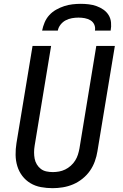

<svg xmlns="http://www.w3.org/2000/svg" viewBox="-20 -975 640 1003"><path d="M255 8Q224 8 194 2.5Q164 -3 139 -18Q114 -33 96.5 -56Q79 -79 70.5 -107Q62 -135 61.5 -165.5Q61 -196 66 -227L150 -735H247L161 -214Q158 -196 158 -179Q158 -162 161 -146Q164 -130 172.5 -116Q181 -102 193.5 -92.5Q206 -83 222.5 -79.5Q239 -76 256 -76Q272 -76 288.5 -79Q305 -82 320.5 -89.5Q336 -97 349.5 -109Q363 -121 372.5 -136Q382 -151 387 -167Q392 -183 395 -199L483 -735H580L489 -185Q485 -159 475.5 -132.5Q466 -106 450 -83Q434 -60 411 -41.5Q388 -23 362 -12Q336 -1 308.5 3.5Q281 8 255 8ZM200 -815Q204 -836 213 -857.5Q222 -879 237.5 -896Q253 -913 273.5 -924.5Q294 -936 315.5 -943Q337 -950 359 -952.5Q381 -955 402 -955Q423 -955 444 -952.5Q465 -950 484.5 -943Q504 -936 520.5 -924.5Q537 -913 547.5 -896Q558 -879 560 -857.5Q562 -836 558 -815H476Q479 -832 472.5 -846.5Q466 -861 452.5 -869Q439 -877 423 -880Q407 -883 390 -883Q373 -883 356 -880Q339 -877 323.5 -869Q308 -861 296.5 -846.5Q285 -832 282 -815Z"/></svg>

Font: Iosevka Custom Medium
Style: Italic
Weight: 500
Italic angle: -9°
Designer: Belleve Invis
Foundry: Belleve Invis
Version: Version 27.0.1